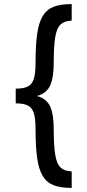

<svg xmlns="http://www.w3.org/2000/svg" viewBox="-20 -820 428 940"><path d="M57 -339V-386Q96 -386 117 -397Q138 -408 146 -435Q154 -462 154 -512Q154 -598 162 -654Q170 -710 189.5 -742Q209 -774 243 -787Q277 -800 331 -800V-719Q296 -718 277 -700.5Q258 -683 250.5 -639Q243 -595 243 -513Q243 -444 227.5 -406Q212 -368 172 -353.5Q132 -339 57 -339ZM331 100Q277 100 243 87Q209 74 189.5 42Q170 10 162 -46Q154 -102 154 -188Q154 -238 146 -265Q138 -292 117 -303Q96 -314 57 -314V-361Q132 -361 172 -346.5Q212 -332 227.5 -294.5Q243 -257 243 -187Q243 -106 250.5 -61.5Q258 -17 277 0.5Q296 18 331 19Z"/></svg>

Font: Figtree Light Medium
Style: Regular
Weight: 500
Version: Version 2.001;gftools[0.9.30]